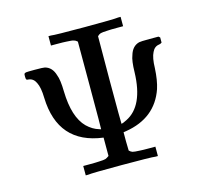

<svg xmlns="http://www.w3.org/2000/svg" viewBox="-100 -797 977 910"><g transform="rotate(-15 389.0 -341.5)"><path d="M69 -509Q60 -509 57.5 -512Q55 -515 55 -526Q55 -537 56 -540Q59 -544 65.5 -545Q72 -546 107 -546Q150 -546 157 -544Q192 -535 204 -493Q214 -469 215 -411Q218 -284 272 -230Q299 -204 330 -195L339 -192Q340 -192 340 -407V-622Q334 -627 331.5 -628.5Q329 -630 323 -632Q317 -634 309.5 -634.5Q302 -635 287 -636Q276 -637 239 -637H212V-683H224Q242 -680 389 -680Q536 -680 554 -683H566V-637H539Q502 -637 491 -636Q463 -635 455 -632.5Q447 -630 439 -622L438 -407Q438 -192 439 -192Q444 -192 466 -203Q557 -248 562 -411Q563 -469 573 -493Q585 -535 620 -544Q627 -546 671 -546H715Q719 -542 722 -540V-515Q714 -509 708 -509Q685 -506 674 -482Q661 -457 660 -406Q657 -347 644 -307Q599 -177 451 -153L438 -151V-106L439 -61Q447 -53 455 -50.5Q463 -48 491 -47Q502 -46 539 -46H566V0H554Q536 -3 389 -3Q242 -3 224 0H212V-46H239Q276 -46 287 -47Q315 -48 322 -50.5Q329 -53 340 -61V-151Q124 -179 117 -406Q116 -457 103 -482Q92 -506 69 -509Z"/></g></svg>

Font: KaTeX_Main
Style: Regular
Weight: 400
Version: Version 1.1; ttfautohint (v1.3)